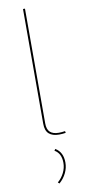

<svg xmlns="http://www.w3.org/2000/svg" viewBox="-106 -749 468 1055"><g transform="rotate(-10 128.0 -221.5)"><path d="M105 -71V-711H116V-71Q116 -37 132.5 -22Q149 -7 181 -7Q197 -7 216 -10L218 0Q199 3 181 3Q144 3 124.5 -14.5Q105 -32 105 -71ZM128 261Q151 241 164 214.5Q177 188 177 160Q177 107 140 86L146 77Q188 102 188 160Q188 190 174.5 218Q161 246 136 268Z"/></g></svg>

Font: Ysabeau Infant Hairline
Style: Regular
Weight: 100
Designer: Christian Thalmann (Catharsis Fonts)
Version: Version 0.003